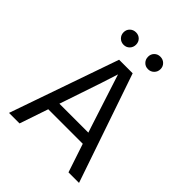

<svg xmlns="http://www.w3.org/2000/svg" viewBox="-236 -989 1121 1121"><g transform="rotate(45 324.0 -428.5)"><path d="M218 -284 205 -246H444L431 -285L326 -609Q314 -566 218 -284ZM122 0H35L270 -674H382L613 0H526L467 -177H182ZM465 -842.5Q480 -828 480 -806Q480 -784 465 -769Q450 -754 428 -754Q406 -754 391.5 -769Q377 -784 377 -806Q377 -828 391.5 -842.5Q406 -857 428 -857Q450 -857 465 -842.5ZM263.5 -842.5Q278 -828 278 -806Q278 -784 263.5 -769Q249 -754 227 -754Q205 -754 190 -769Q175 -784 175 -806Q175 -828 190 -842.5Q205 -857 227 -857Q249 -857 263.5 -842.5Z"/></g></svg>

Font: Hind Guntur
Style: Regular
Weight: 400
Version: Version 1.000;PS 1.0;hotconv 1.0.86;makeotf.lib2.5.63406; tt